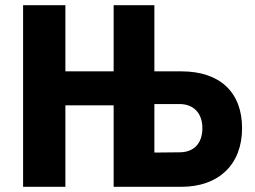

<svg xmlns="http://www.w3.org/2000/svg" viewBox="-20 -720 984 740"><path d="M69 0H232V-314H418V0H679C823 0 913 -86 913 -226C913 -364 828 -445 679 -445H575V-700H418V-445H232V-700H69ZM672 -133 575 -132V-319H672C725 -319 760 -285 760 -226C760 -165 725 -133 672 -133Z"/></svg>

Font: Finlandica
Style: Bold
Weight: 700
Designer: Niklas Ekholm, Juho Hiilivirta, Jaakko Suomalainen
Foundry: Helsinki Type Studio
Version: Version 2.000;Glyphs 3.2 (3202)